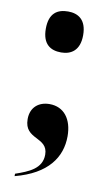

<svg xmlns="http://www.w3.org/2000/svg" viewBox="-82 -589 440 785"><g transform="rotate(10 138.0 -196.5)"><path d="M136 -377C177 -377 213 -398 213 -462C213 -527 177 -547 136 -547C92 -547 58 -527 58 -462C58 -398 92 -377 136 -377ZM37 144V154C171 119 222 43 222 -44C222 -115 187 -161 127 -161C83 -161 49 -135 49 -85C49 2 145 -29 145 46C145 104 92 125 37 144Z"/></g></svg>

Font: Noto Serif Display ExtraBold
Style: Regular
Weight: 800
Designer: Monotype Design Team
Foundry: Monotype Imaging Inc.
Version: Version 2.009